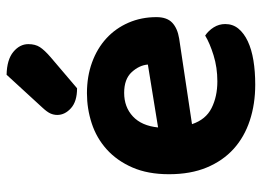

<svg xmlns="http://www.w3.org/2000/svg" viewBox="-126 -654 795 583"><g transform="rotate(-90 271.5 -362.5)"><path d="M186 -177Q200 -135 235 -117.5Q270 -100 316 -100Q358 -100 395 -111.5Q432 -123 455 -137Q470 -127 480 -111Q490 -95 490 -76Q490 -53 476 -36Q462 -19 437.5 -7.5Q413 4 379.5 9.5Q346 15 306 15Q247 15 197 -1.5Q147 -18 111 -50.5Q75 -83 54.5 -132Q34 -181 34 -247Q34 -311 54.5 -358Q75 -405 109.5 -436Q144 -467 188.5 -481.5Q233 -496 280 -496Q331 -496 373.5 -480.5Q416 -465 446.5 -437Q477 -409 494 -370Q511 -331 511 -285Q511 -253 494 -237Q477 -221 446 -216ZM281 -383Q238 -383 209.5 -356.5Q181 -330 176 -280L367 -311Q365 -337 344 -360Q323 -383 281 -383ZM336 -740Q382 -739 405.5 -719.5Q429 -700 429 -674Q429 -653 420 -639Q411 -625 389 -606L295 -526Q255 -526 234.5 -544.5Q214 -563 214 -586Q214 -597 218.5 -607Q223 -617 236 -631Z"/></g></svg>

Font: Baloo Bhai 2
Style: Bold
Weight: 700
Designer: Supriya Tembe, Noopur Datye and Ek Type
Foundry: Ek Type
Version: Version 1.640;PS 1.000;hotconv 16.6.51;makeotf.lib2.5.65220;